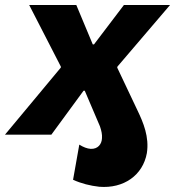

<svg xmlns="http://www.w3.org/2000/svg" viewBox="-60 -540 702 770"><path d="M-40 0H146L275 -176H280L341 -33C347 -15 350 -1 349 14C348 38 333 58 304 57C289 56 274 50 258 40L233 181C266 196 302 205 338 209C436 217 513 163 529 74C539 9 515 -48 491 -98L410 -269L411 -273L622 -520H437L317 -362H312L246 -520H57L184 -273V-269Z"/></svg>

Font: Fixel Display ExtraBold
Style: Italic
Weight: 800
Italic angle: -10°
Designer: AlfaBravo + MacPaw
Foundry: Kyrylo Tkachov, Marchela Mozhyna, Serhii Makarenko, Maria Weinstein, Zakhar Kryvoshyya
Version: Version 1.210;Glyphs 3.2 (3217)